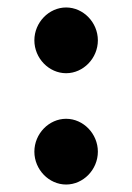

<svg xmlns="http://www.w3.org/2000/svg" viewBox="-20 -494 354 514"><path d="M72 -386C72 -338 111 -298 157 -298C203 -298 242 -338 242 -386C242 -434 203 -474 157 -474C111 -474 72 -434 72 -386ZM72 -88C72 -40 111 0 157 0C203 0 242 -40 242 -88C242 -136 203 -176 157 -176C111 -176 72 -136 72 -88Z"/></svg>

Font: Hussar Print
Style: Bold
Weight: 700
Foundry: Cannot Into Space Fonts
Version: Version 2.00